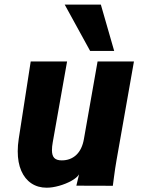

<svg xmlns="http://www.w3.org/2000/svg" viewBox="-20 -822 640 850"><path d="M58.5 -152.5Q58.5 -179 63 -208L116 -550H277L213.5 -192Q210 -173 210 -157Q210 -133.5 220.2 -122.8Q230.5 -112 253.5 -112Q292 -112 317.8 -136.2Q343.5 -160.5 351.5 -206.5L412 -550H573L496 -113.5Q489.5 -77 484.5 -37.5L479.5 0.5L318 0L330 -50Q320.5 -35 296.2 -21.5Q272 -8 242 0.5Q212 9 186.5 9Q148 9 119 -10.2Q90 -29.5 74.2 -65.8Q58.5 -102 58.5 -152.5ZM266.5 -801.5H426.5L485.5 -596.5H379Z"/></svg>

Font: JuliaMono Black
Style: Italic
Weight: 900
Italic angle: -9°
Monospace: yes
Designer: cormullion
Foundry: corm
Version: Version 0.057; ttfautohint (v1.8.4)